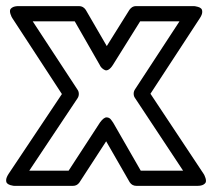

<svg xmlns="http://www.w3.org/2000/svg" viewBox="-70 -584 696 629"><path d="M-42 -14.2 132.8 -275.9 -29.8 -524.9Q-30.8 -526.4 -32.2 -529.1Q-33.7 -531.7 -35.9 -538.6Q-38.1 -545.4 -37.1 -550.5Q-36.1 -555.7 -29.1 -559.8Q-22 -564 -8.8 -564H189Q202.6 -564 210.9 -551.8L279.8 -433.1L354 -551.8Q362.8 -564 375 -564H564Q565.9 -564 568.8 -563.7Q571.8 -563.5 578.6 -561.5Q585.4 -559.6 589.1 -555.9Q592.8 -552.2 592.5 -544.2Q592.3 -536.1 585 -524.9L422.9 -276.9L597.2 -14.2Q598.1 -12.7 599.6 -10Q601.1 -7.3 603.3 -0.5Q605.5 6.3 604.5 11.5Q603.5 16.6 596.4 20.8Q589.4 24.9 576.2 24.9H377Q362.8 24.9 355 13.2L277.8 -121.1L189.9 14.2Q182.1 24.9 168.9 24.9H-21Q-22.9 24.9 -26.1 24.7Q-29.3 24.4 -35.9 22.5Q-42.5 20.5 -46.4 16.8Q-50.3 13.2 -49.8 5.1Q-49.3 -2.9 -42 -14.2ZM25.9 -24.9H154.8L257.8 -183.1Q270 -199.7 279.5 -199.5Q289.1 -199.2 294.9 -190.4L300.8 -182.1L391.1 -24.9H529.8L372.1 -263.2Q368.2 -268.6 367.9 -276.4Q367.7 -284.2 372.1 -291L518.1 -514.2H389.2L299.8 -371.1Q293 -360.4 286.1 -356.2Q279.3 -352.1 274.2 -354.2Q269 -356.4 265.1 -359.9Q261.2 -363.3 258.8 -367.2L256.8 -371.1L174.8 -514.2H37.1L184.1 -290Q188 -284.7 188.2 -276.9Q188.5 -269 184.1 -262.2Z"/></svg>

Font: Trueno Bold Outline
Style: Regular
Weight: 700
Width: 6
Designer: Julieta Ulanovsky
Foundry: Julieta Ulanovsky
Version: Version 3.001b | FøM Fix